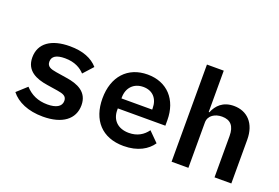

<svg xmlns="http://www.w3.org/2000/svg" viewBox="-100 -1051 2000 1374"><g transform="rotate(20 900.0 -364.0)"><path d="M298 12C445 12 531 -52 531 -159C531 -260 450 -294 362 -307L280 -320C237 -327 208 -337 208 -374C208 -415 241 -435 306 -435C381 -435 428 -406 457 -374L524 -448C479 -499 410 -528 310 -528C169 -528 83 -469 83 -361C83 -259 165 -225 251 -212L334 -199C377 -192 405 -183 405 -146C405 -102 363 -81 299 -81C226 -81 172 -107 129 -154L54 -86C101 -26 185 12 298 12Z M912 12C1021 12 1092 -32 1129 -87L1056 -160C1025 -117 980 -89 916 -89C832 -89 783 -139 783 -214V-227H1145V-269C1145 -425 1051 -528 902 -528C751 -528 655 -424 655 -257C655 -93 747 12 912 12ZM903 -434C974 -434 1017 -387 1017 -312V-303H783V-310C783 -385 831 -434 903 -434Z M1275 0H1403V-345C1403 -400 1453 -427 1505 -427C1570 -427 1602 -390 1602 -315V0H1730V-333C1730 -458 1660 -528 1559 -528C1475 -528 1431 -481 1408 -425H1403V-740H1275Z"/></g></svg>

Font: IBM Mono SemiBold
Style: Regular
Weight: 600
Monospace: yes
Designer: Mike Abbink, Paul van der Laan, Pieter van Rosmalen
Foundry: Bold Monday
Version: Version 2.3